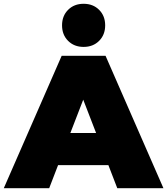

<svg xmlns="http://www.w3.org/2000/svg" viewBox="-39 -995 884 1015"><path d="M-19 0 287 -700H519L825 0H581L534 -122H268L221 0ZM469 -292 401 -468 333 -292ZM403 -747Q353 -747 321 -779Q289 -811 289 -861Q289 -911 321 -943Q353 -975 403 -975Q453 -975 485 -943Q517 -911 517 -861Q517 -811 485 -779Q453 -747 403 -747Z"/></svg>

Font: Montserrat Thin Black
Style: Regular
Weight: 900
Version: Version 9.000